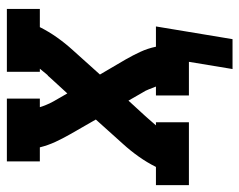

<svg xmlns="http://www.w3.org/2000/svg" viewBox="-108 -481 697 559"><g transform="rotate(-90 240.5 -201.5)"><path d="M319 127 340 0H242V-96H268Q264 -106 260 -116.5Q256 -127 250 -136L227 -176L183 -128Q181 -126 179 -123.5Q177 -121 175 -119Q175 -119 175 -119Q175 -119 175 -119Q170 -113 165 -107.5Q160 -102 155 -96H164V0H-19V-96H34Q47 -122 64 -146Q81 -170 101 -192L172 -271L129 -346Q117 -367 107 -388.5Q97 -410 91 -434H50V-530H233V-434H208Q211 -424 215.5 -413.5Q220 -403 225 -394L248 -354L292 -402Q294 -404 296 -406.5Q298 -409 300 -411Q300 -411 300 -411Q300 -411 300 -411H301Q306 -417 310.5 -422.5Q315 -428 320 -434H311V-530H494V-434H441Q428 -408 411 -384Q394 -360 374 -338L303 -259L347 -184Q359 -163 369 -141.5Q379 -120 384 -96H443L406 127Z"/></g></svg>

Font: Iosevka Curly Slab Oblique
Style: Bold
Weight: 700
Italic angle: -9°
Monospace: yes
Designer: Belleve Invis
Foundry: Belleve Invis
Version: Version 11.1.0; ttfautohint (v1.8.3)